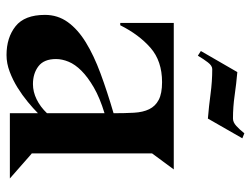

<svg xmlns="http://www.w3.org/2000/svg" viewBox="-108 -632 751 574"><g transform="rotate(90 267.0 -345.5)"><path d="M196 -680Q231 -677 265.5 -672Q300 -667 335 -667Q346 -667 357 -677Q368 -687 379 -701L394 -695L335 -592Q298 -595 261 -600Q224 -605 187 -605Q177 -605 167 -592Q157 -579 147 -562L133 -571ZM319 -84Q305 -70 285 -53.5Q265 -37 242.5 -23Q220 -9 195 0.5Q170 10 145 10Q93 10 59 -17Q25 -44 25 -105Q25 -143 46.5 -173Q68 -203 107 -227Q146 -251 200 -271Q254 -291 319 -310Q319 -344 317.5 -371Q316 -398 307 -416.5Q298 -435 279 -445Q260 -455 226 -455Q163 -455 123.5 -420.5Q84 -386 56 -330H49V-490H487L439 -425V-65H440L514 0H319ZM319 -283Q273 -269 242 -251Q211 -233 192 -214Q173 -195 165 -175.5Q157 -156 157 -138Q157 -102 178.5 -85.5Q200 -69 232 -69Q255 -69 277.5 -80Q300 -91 319 -111Z"/></g></svg>

Font: Bluu Next Cyrillic
Style: Bold
Weight: 700
Designer: Igor Stepanchenko
Foundry: Igor Stepanchenko
Version: Version 1.000